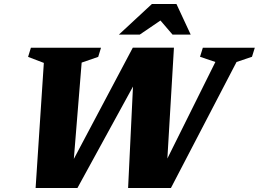

<svg xmlns="http://www.w3.org/2000/svg" viewBox="-20 -936 1290 957"><path d="M1053.5 -627 977 -653 991 -698H1250L1236 -653L1159 -627L832 1H618.5L645 -549L674 -561.5L366 1H157.5L198.5 -622.5L120 -652.5L134 -698H483.5L469.5 -652.5L387 -624L343 -82L315.5 -82.5L642 -698.5H847L809.5 -66L778.5 -74ZM572.5 -763.5 737 -916H859.5L930.5 -763.5H840L768 -847.5H800L676.5 -763.5Z"/></svg>

Font: Newsreader 9pt
Style: Bold Italic
Weight: 700
Italic angle: -17°
Designer: Hugues Gentile
Foundry: Production Type
Version: Version 1.003